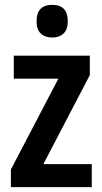

<svg xmlns="http://www.w3.org/2000/svg" viewBox="-20 -773 422 793"><path d="M359 0H25V-73L221 -448H37V-543H351V-463L159 -95H359ZM196 -753Q260 -753 260 -685Q260 -651 242.5 -634.5Q225 -618 196 -618Q166 -618 148.5 -634.5Q131 -651 131 -685Q131 -753 196 -753Z"/></svg>

Font: Noto Sans Lao Looped Condensed SemiBold
Style: Regular
Weight: 600
Width: 3
Designer: Mark Frömberg, Ben Mitchell
Foundry: The Fontpad Ltd
Version: Version 1.002; ttfautohint (v1.8.4.7-5d5b)